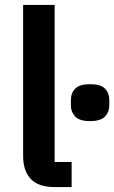

<svg xmlns="http://www.w3.org/2000/svg" viewBox="-20 -760 464 780"><path d="M202 0Q136 0 105 -33Q74 -66 74 -126V-740H202V-102H271V0ZM346 -268Q303 -268 285.5 -286.5Q268 -305 268 -331V-355Q268 -382 285.5 -400Q303 -418 346 -418Q389 -418 406.5 -400Q424 -382 424 -355V-331Q424 -305 406.5 -286.5Q389 -268 346 -268Z"/></svg>

Font: IBM Plex Arabic SemiBold
Style: Regular
Weight: 600
Designer: Mike Abbink, Paul van der Laan, Pieter van Rosmalen, Wael Morcos, Khajak Apelian
Foundry: Bold Monday
Version: Version 1.0